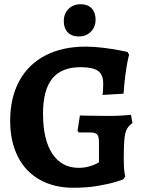

<svg xmlns="http://www.w3.org/2000/svg" viewBox="-20 -874 694 906"><path d="M564 -128Q564 -68 571 -41L562 -28Q562 -27 528.5 -16.5Q495 -6 442.5 3Q390 12 326 12Q235 12 167.5 -26Q100 -64 64 -135.5Q28 -207 28 -304Q28 -412 70.5 -491Q113 -570 193.5 -612Q274 -654 384 -654Q423 -654 467 -648.5Q511 -643 542 -637Q573 -631 582 -629L589 -616Q587 -610 582 -585Q577 -560 571.5 -519Q566 -478 563 -432L464 -426Q465 -430 466 -444.5Q467 -459 467 -480Q467 -522 442.5 -539.5Q418 -557 360 -557Q270 -557 226.5 -503Q183 -449 183 -338Q183 -215 227 -148.5Q271 -82 351 -82Q377 -82 398.5 -88Q420 -94 432 -100Q444 -106 447 -108V-201Q447 -230 438.5 -239.5Q430 -249 403 -249H352L346 -257L357 -329Q382 -329 400 -328L496 -327Q527 -327 558 -329Q589 -331 598 -332L605 -293Q587 -281 578.5 -264.5Q570 -248 567 -218Q564 -188 564 -128ZM281 -774Q281 -809 303 -831.5Q325 -854 361 -854Q394 -854 412.5 -834.5Q431 -815 431 -782Q431 -747 409 -724.5Q387 -702 352 -702Q318 -702 299.5 -721.5Q281 -741 281 -774Z"/></svg>

Font: Sahitya
Style: Bold
Weight: 700
Designer: Juan Pablo del Peral
Foundry: Juan Pablo del Peral (http://www.huertatipografica.com)
Version: Version 1.001;PS 001.000;hotconv 1.0.70;makeotf.lib2.5.58329